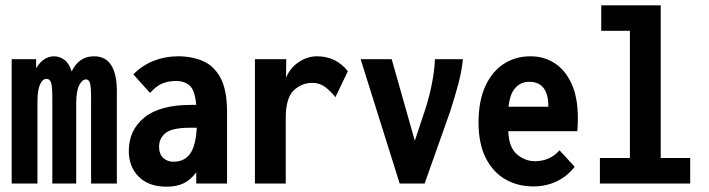

<svg xmlns="http://www.w3.org/2000/svg" viewBox="-20 -691 2668 723"><path d="M24 0V-468H116V-434Q130 -457 147 -468Q164 -479 183 -479Q204 -479 222 -466Q240 -453 250 -422Q277 -479 334 -479Q379 -479 400 -443.5Q421 -408 420 -343V0H323V-323Q323 -363 319 -377.5Q315 -392 304 -392Q289 -392 278 -369.5Q267 -347 267 -302V0H177V-320Q177 -365 172.5 -379.5Q168 -394 155 -394Q140 -394 130.5 -372.5Q121 -351 121 -308V0Z M607 12Q540 12 502.5 -25.5Q465 -63 465 -122Q465 -201 523.5 -248.5Q582 -296 699 -296Q707 -296 719 -296Q714 -351 694.5 -368.5Q675 -386 643 -386Q615 -386 592 -377Q569 -368 545 -341L482 -411Q517 -446 560 -462.5Q603 -479 650 -479Q703 -479 744.5 -461Q786 -443 810.5 -397.5Q835 -352 835 -268V0H719V-42Q697 -13 671 -0.5Q645 12 607 12ZM579 -139Q579 -111 594.5 -96.5Q610 -82 633 -82Q674 -82 695.5 -111.5Q717 -141 721 -210Q714 -210 707.5 -210Q701 -210 696 -210Q628 -210 603.5 -190Q579 -170 579 -139Z M940 0V-468H1058L1057 -399Q1074 -437 1106 -458Q1138 -479 1174 -479Q1245 -479 1290 -423L1243 -325Q1226 -347 1205 -363Q1184 -379 1156 -379Q1116 -379 1086 -350.5Q1056 -322 1056 -246V0Z M1485 0 1338 -468H1455L1542 -161L1583 -284Q1598 -332 1607 -379Q1616 -426 1618 -468H1723Q1719 -424 1705.5 -373.5Q1692 -323 1675 -271L1579 0Z M1989 11Q1929 11 1882.5 -16Q1836 -43 1809 -96.5Q1782 -150 1782 -229Q1782 -311 1807.5 -366.5Q1833 -422 1877 -450.5Q1921 -479 1978 -479Q2028 -479 2068 -453.5Q2108 -428 2132 -376.5Q2156 -325 2156 -245Q2156 -235 2155.5 -221Q2155 -207 2154 -197H1894Q1896 -136 1926.5 -110Q1957 -84 1994 -84Q2021 -84 2044 -93.5Q2067 -103 2087 -125L2144 -63Q2115 -26 2075 -7.5Q2035 11 1989 11ZM1895 -289H2045Q2045 -383 1973 -383Q1942 -383 1921 -360.5Q1900 -338 1895 -289Z M2239 0V-96H2352V-575H2244V-671H2468V-96H2579V0Z"/></svg>

Font: Inconsolata SemiCondensed ExtraBold
Style: Regular
Weight: 800
Width: 4
Monospace: yes
Designer: Raph Levien, Cyreal, Brenton Simpson
Foundry: Raph Levien, Cyreal, Google
Version: Version 3.100; ttfautohint (v1.8.4.7-5d5b)